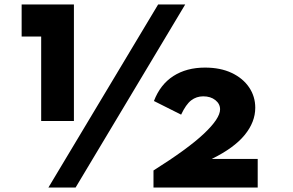

<svg xmlns="http://www.w3.org/2000/svg" viewBox="-20 -845 1322 865"><path d="M165.5 -300H313V-825H77.5V-680.5H165.5ZM198 0H320.5L814.5 -825H692.5ZM671.5 0H1141V-129H934Q1034 -178 1082 -236.5Q1130 -295 1130 -359.5Q1130 -410.5 1102.2 -451.5Q1074.5 -492.5 1023.8 -516.5Q973 -540.5 903.5 -540.5Q820.5 -540.5 761.2 -502.5Q702 -464.5 673.5 -390L796 -328.5Q817.5 -374.5 841.2 -392.8Q865 -411 895.5 -411Q929 -411 950.2 -394Q971.5 -377 971.5 -352.5Q971.5 -311.5 899 -243Q826.5 -174.5 671.5 -77Z"/></svg>

Font: Spartan ExtraBold
Style: Regular
Weight: 800
Designer: Matt Bailey, Mirko Velimirovic
Foundry: Matt Bailey
Version: Version 1.003; ttfautohint (v1.8.3)